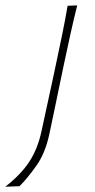

<svg xmlns="http://www.w3.org/2000/svg" viewBox="-102 -516 361 730"><path d="M-82 194Q-24 149 8.5 100.2Q41 51.5 56 -18L100 -221L110.5 -270.5Q123.5 -332 134.5 -385Q145.5 -438 155 -494L191.5 -495.5Q177.5 -439 165.8 -386.2Q154 -333.5 141 -271.5Q127.5 -207 118 -161Q108.5 -115 101 -79Q93.5 -43 86 -8Q70.5 66 36.2 114.2Q2 162.5 -28 192Z"/></svg>

Font: Commissioner Flair Thin
Style: Italic
Weight: 100
Italic angle: -12°
Designer: Kostas Bartsokas
Foundry: Kostas Bartsokas
Version: Version 1.000; ttfautohint (v1.8.3)